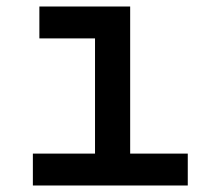

<svg xmlns="http://www.w3.org/2000/svg" viewBox="-20 -570 640 590"><path d="M81 0V-98H272V-452H101V-550H380V-98H557V0Z"/></svg>

Font: Tiny SemiBold
Style: Regular
Weight: 600
Designer: Philipp Nurullin, Konstantin Bulenkov
Foundry: JetBrains
Version: Version 2.251; ttfautohint (v1.8.4.7-5d5b)